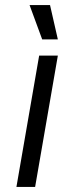

<svg xmlns="http://www.w3.org/2000/svg" viewBox="-20 -740 294 760"><path d="M45 0H119L209 -520H135ZM147 -584H209L178 -720H97Z"/></svg>

Font: Fixel Display 20240404
Style: Italic
Weight: 400
Italic angle: -10°
Designer: AlfaBravo + MacPaw
Foundry: Kyrylo Tkachov, Marchela Mozhyna, Serhii Makarenko, Maria Weinstein, Zakhar Kryvoshyya
Version: Version 1.211;Glyphs 3.2 (3225)